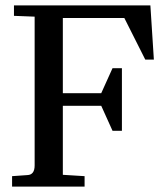

<svg xmlns="http://www.w3.org/2000/svg" viewBox="-20 -695 608 715"><path d="M25 0V-39L82 -43Q109 -44 109 -79V-633L32 -636V-675H540L553 -473H521L443 -628H214V-348H357L399 -441H434V-208H399L357 -301H214V-44L295 -39V0Z"/></svg>

Font: Gulzar
Style: Regular
Weight: 400
Designer: Borna Izadpanah, Alice Savoie, Simon Cozens, Fiona Ross
Version: Version 1.000;[7b34f74]; ttfautohint (v1.8.4)